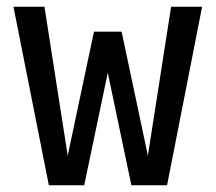

<svg xmlns="http://www.w3.org/2000/svg" viewBox="-20 -550 640 570"><path d="M125 0 20 -530H112L181 -88L259 -456H341L419 -88L488 -530H580L476 0H370L300 -334L230 0Z"/></svg>

Font: Geist Mono
Style: Regular
Weight: 400
Monospace: yes
Designer: Basement.studio, Andrés Briganti, Mateo Zaragoza
Foundry: Basement.studio, Vercel, Andrés Briganti, Guido Ferreyra, Mateo Zaragoza
Version: Version 1.500; ttfautohint (v1.8.4.7-5d5b)